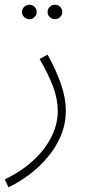

<svg xmlns="http://www.w3.org/2000/svg" viewBox="-31 -561 375 811"><path d="M5 230 -11 197Q56 165 106.5 119.5Q157 74 185 19.5Q213 -35 213 -92Q213 -143 193 -196Q173 -249 136 -312L170 -330Q206 -265 226.5 -206Q247 -147 247 -95Q247 -37 226 12.5Q205 62 170 103.5Q135 145 92 177Q49 209 5 230ZM201 -480Q188 -480 179 -489Q170 -498 170 -510Q170 -523 179 -532Q188 -541 201 -541Q214 -541 223 -532Q232 -523 232 -510Q232 -498 223 -489Q214 -480 201 -480ZM94 -480Q80 -480 71 -489Q62 -498 62 -510Q62 -523 71 -532Q80 -541 94 -541Q106 -541 115 -532Q124 -523 124 -510Q124 -498 115 -489Q106 -480 94 -480Z"/></svg>

Font: Noto Sans Arabic UI SmCn XLt
Style: Regular
Weight: 200
Width: 4
Designer: Monotype Design Team, Nadine Chahine and Nizar Qandah
Foundry: Monotype Imaging Inc.
Version: Version 2.010; ttfautohint (v1.8.4.7-5d5b)